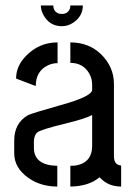

<svg xmlns="http://www.w3.org/2000/svg" viewBox="-20 -686 497 705"><path d="M129.9 -666H175.8Q175.8 -642.6 197.3 -635.7Q203.1 -634.8 207 -634.8Q230.5 -634.8 237.3 -656.2Q238.3 -662.1 238.3 -666H284.2Q284.2 -627 250 -603.5Q230.5 -589.8 207 -589.8Q162.1 -589.8 139.6 -630.9Q129.9 -648.4 129.9 -666ZM32.2 -123Q32.2 -69.3 85 -32.2Q129.9 -1 190.4 -1V-77.1Q105.5 -79.1 104.5 -141.6V-168Q105.5 -189.5 116.2 -199.2Q127.9 -210 220.7 -232.4Q293 -250 318.4 -263.7V-151.4Q318.4 -87.9 256.8 -78.1Q247.1 -77.1 238.3 -77.1V-1Q306.6 -2 345.7 -35.2Q376 -1 424.8 -1V-78.1Q399.4 -80.1 398.4 -110.4V-377.9Q398.4 -440.4 350.6 -487.3Q305.7 -530.3 238.3 -530.3V-455.1Q284.2 -455.1 306.6 -418Q318.4 -398.4 318.4 -375V-356.4Q318.4 -332 202.1 -299.8Q97.7 -270.5 82 -262.7Q32.2 -233.4 32.2 -169.9ZM39.1 -397.5 111.3 -370.1Q111.3 -424.8 156.2 -446.3Q172.9 -454.1 191.4 -454.1V-530.3Q124 -530.3 76.2 -481.4Q39.1 -444.3 39.1 -397.5Z"/></svg>

Font: Post No Bills Colombo SemiBold
Style: Regular
Weight: 600
Designer: Kosala Senevirathne, Siva Puranthara, Lasantha Premarathna, Tharique Azeez
Foundry: Mooniak
Version: Version 1.220 ; ttfautohint (v1.6)